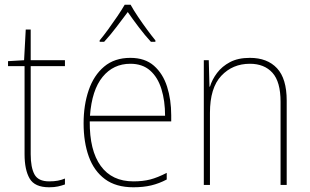

<svg xmlns="http://www.w3.org/2000/svg" viewBox="-20 -783 1313 813"><path d="M188 -15Q209 -15 225 -18Q241 -21 255 -27V-2Q241 3 225.5 6.5Q210 10 188 10Q127 10 105.5 -27Q84 -64 84 -130V-503H14V-524L82 -528L89 -658H110V-528H255V-503H110V-130Q110 -74 126 -44.5Q142 -15 188 -15Z M532 -538Q594 -538 632 -504.5Q670 -471 687.5 -416Q705 -361 705 -295V-269H360Q359 -146 406.5 -80.5Q454 -15 545 -15Q585 -15 616 -23Q647 -31 686 -51V-23Q654 -6 620.5 2Q587 10 545 10Q471 10 424.5 -24.5Q378 -59 356 -120Q334 -181 334 -261Q334 -338 355.5 -401Q377 -464 421 -501Q465 -538 532 -538ZM532 -513Q460 -513 414.5 -457.5Q369 -402 361 -293H679Q679 -356 663.5 -406Q648 -456 615.5 -484.5Q583 -513 532 -513ZM533 -763Q545 -741 564.5 -712Q584 -683 604 -656Q624 -629 638 -612V-606H619Q594 -633 567.5 -668Q541 -703 521 -732Q500 -704 473 -668.5Q446 -633 421 -606H402V-612Q418 -631 438 -658.5Q458 -686 477 -714Q496 -742 508 -763Z M1038 -538Q1112 -538 1153 -494Q1194 -450 1194 -357V0H1168V-352Q1168 -437 1133.5 -475Q1099 -513 1038 -513Q965 -513 917 -462Q869 -411 869 -305V0H843V-528H864L867 -416H869Q878 -446 899 -474Q920 -502 954 -520Q988 -538 1038 -538Z"/></svg>

Font: Noto Sans Myanmar UI SemiCondensed Thin
Style: Regular
Weight: 100
Width: 4
Designer: Monotype Design Team
Foundry: Monotype Imaging Inc.
Version: Version 2.103; ttfautohint (v1.8.4.7-5d5b)